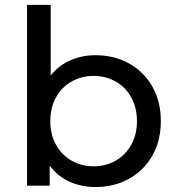

<svg xmlns="http://www.w3.org/2000/svg" viewBox="-20 -762 722 788"><path d="M131.7 -264.6Q131.7 -352 163.4 -413.2Q195 -474.4 249.6 -504.9Q304.3 -535.4 372 -535.4Q448.9 -535.4 509.8 -501.5Q570.7 -467.6 605.4 -406.4Q640.1 -345.1 640.1 -265Q640.1 -184.9 605.4 -123.6Q570.7 -62.3 509.8 -28.4Q448.9 5.6 372 5.6Q302.9 5.6 248.5 -24.9Q194.1 -55.4 162.9 -116.3Q131.7 -177.1 131.7 -264.6ZM91 -742H188.1V-390L178.1 -266L183.9 -142V0H91ZM542.1 -265Q542.1 -319.6 519 -361.8Q495.9 -404 455.1 -427.2Q414.3 -450.4 364.3 -450.4Q314.2 -450.4 273.4 -427.2Q232.6 -404 209.5 -361.8Q186.4 -319.6 186.4 -265Q186.4 -210.4 209.5 -168.4Q232.6 -126.4 273.4 -102.9Q314.2 -79.4 364.3 -79.4Q414.3 -79.4 455.1 -102.9Q495.9 -126.4 519 -168.4Q542.1 -210.4 542.1 -265Z"/></svg>

Font: iiserrat Thin
Style: Regular
Weight: 100
Designer: Akira Ohta
Foundry: Akira Ohta
Version: Version 1.200;Glyphs 3.3.1 (3343)